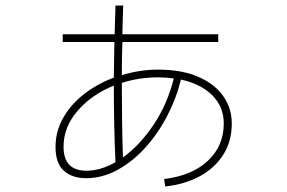

<svg xmlns="http://www.w3.org/2000/svg" viewBox="-20 -641 1040 695"><path d="M207 -489V-517H395Q396 -570 398 -621H426Q424 -571 423 -517H770V-489H423Q421 -430 421 -369Q486 -389 552 -389Q637 -389 696.5 -363.5Q756 -338 787.5 -294Q819 -250 819 -194Q819 -130 788.5 -81.5Q758 -33 704 -3.5Q650 26 578 34L574 7Q675 -5 732.5 -59Q790 -113 790 -194Q790 -254 749 -295.5Q708 -337 635 -353Q618 -284 584.5 -220Q551 -156 505 -105.5Q459 -55 404.5 -25.5Q350 4 292 4Q241 4 211 -23Q181 -50 181 -109Q181 -166 209 -215Q237 -264 285 -301Q333 -338 392 -360Q393 -425 394 -489ZM552 -361Q484 -361 421 -341Q421 -268 422 -199Q423 -130 425 -71Q486 -115 536 -189.5Q586 -264 609 -357Q582 -361 552 -361ZM210 -110Q210 -23 293 -23Q344 -23 398 -54Q395 -117 393.5 -187.5Q392 -258 392 -331Q312 -299 261 -240Q210 -181 210 -110Z"/></svg>

Font: Murecho ExtraLight
Style: Regular
Weight: 200
Designer: Neil Summerour
Foundry: Positype
Version: Version 1.010; ttfautohint (v1.8.3)